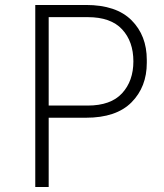

<svg xmlns="http://www.w3.org/2000/svg" viewBox="-20 -753 660 773"><path d="M122 -733H326Q448 -733 509.5 -671.5Q571 -610 571 -512V-500Q571 -403 509.5 -341Q448 -279 326 -279H176V0H122ZM333 -328Q426 -328 471.5 -377.5Q517 -427 517 -506Q517 -586 471.5 -635Q426 -684 333 -684H176V-328Z"/></svg>

Font: Sora-SIA ExtraLight
Style: Regular
Weight: 200
Designer: Jonathan Barnbrook, Julián Moncada
Foundry: Barnbrook Fonts
Version: Version 2.000